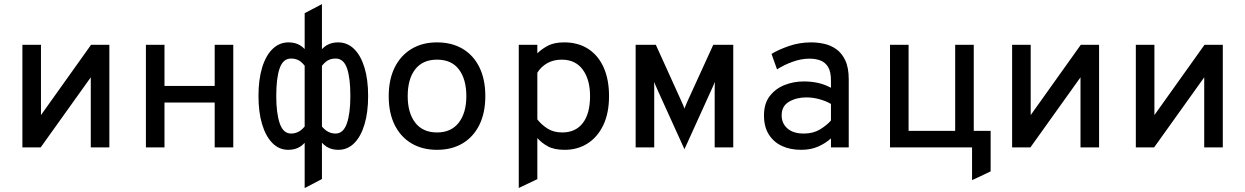

<svg xmlns="http://www.w3.org/2000/svg" viewBox="-20 -734 6200 956"><path d="M91.5 0V-511H184V-161L433.5 -511H524.5V0H432V-349L182.5 0Z M706.5 0V-511H799V-306H1049V-511H1141.5V0H1049V-223.5H799V0Z M1415 12Q1370 12 1336.8 -21.2Q1303.5 -54.5 1285.2 -114.8Q1267 -175 1267 -256Q1267 -338.5 1285.5 -398.5Q1304 -458.5 1337.8 -490.8Q1371.5 -523 1416.5 -523Q1449.5 -523 1473.5 -508.8Q1497.5 -494.5 1513.5 -467L1511 -386.5Q1496.5 -411 1477.5 -426.8Q1458.5 -442.5 1429 -442.5Q1389.5 -442.5 1372.5 -394Q1355.5 -345.5 1355.5 -256Q1355.5 -169.5 1373 -119.2Q1390.5 -69 1429.5 -69Q1480 -69 1512.5 -127.5L1514 -47.5Q1498.5 -19 1474.2 -3.5Q1450 12 1415 12ZM1497 202.5V-668.5L1583 -713.5V157.5ZM1665 12Q1630.5 12 1606.2 -3.5Q1582 -19 1566 -47.5L1567.5 -127.5Q1600 -69 1650.5 -69Q1689.5 -69 1707 -119.2Q1724.5 -169.5 1724.5 -256Q1724.5 -345.5 1707.8 -394Q1691 -442.5 1651 -442.5Q1622 -442.5 1603 -426.8Q1584 -411 1569 -386.5L1566.5 -467Q1583 -494.5 1607 -508.8Q1631 -523 1663.5 -523Q1709 -523 1742.5 -490.8Q1776 -458.5 1794.5 -398.5Q1813 -338.5 1813 -256Q1813 -175 1795 -114.8Q1777 -54.5 1743.8 -21.2Q1710.5 12 1665 12Z M2156 12Q2083 12 2029 -20Q1975 -52 1945.2 -111.8Q1915.5 -171.5 1915.5 -255Q1915.5 -338 1945.2 -398Q1975 -458 2029 -490.5Q2083 -523 2156 -523Q2229.5 -523 2283.5 -491Q2337.5 -459 2367 -399Q2396.5 -339 2396.5 -255.5Q2396.5 -172.5 2367 -112.5Q2337.5 -52.5 2283.5 -20.2Q2229.5 12 2156 12ZM2156 -74.5Q2226.5 -74.5 2264.2 -123.2Q2302 -172 2302 -255.5Q2302 -339 2265.2 -388Q2228.5 -437 2156 -437Q2085 -437 2047.5 -389Q2010 -341 2010 -255Q2010 -172 2047.5 -123.2Q2085 -74.5 2156 -74.5Z M2563 202V-511H2655.5V-468.5Q2678.5 -491 2709.2 -507Q2740 -523 2789.5 -523Q2858.5 -523 2908.5 -490.8Q2958.5 -458.5 2985.5 -398.5Q3012.5 -338.5 3012.5 -255.5Q3012.5 -171 2984 -111.2Q2955.5 -51.5 2905.8 -19.8Q2856 12 2792 12Q2739.5 12 2708 -5.2Q2676.5 -22.5 2655.5 -46.5V158ZM2779.5 -74.5Q2846 -74.5 2882 -121.5Q2918 -168.5 2918 -255.5Q2918 -338 2881.5 -387.5Q2845 -437 2777 -437Q2736.5 -437 2705.5 -419.8Q2674.5 -402.5 2655.5 -372V-139.5Q2676 -113 2706.2 -93.8Q2736.5 -74.5 2779.5 -74.5Z M3388 9 3257.5 -278.5Q3252 -291 3247.2 -302Q3242.5 -313 3236.5 -326Q3237.5 -314.5 3237.5 -303.8Q3237.5 -293 3237.5 -276.5V0H3145V-511H3245.5L3371 -234Q3377.5 -221 3381.2 -211.5Q3385 -202 3388 -193.5Q3391 -201.5 3395 -211.2Q3399 -221 3405 -234L3531.5 -511H3631V0H3538.5V-276.5Q3538.5 -293.5 3538.8 -304.2Q3539 -315 3539.5 -326Q3534.5 -314 3529.5 -302.8Q3524.5 -291.5 3518.5 -278.5Z M3968.5 12Q3915 12 3873.5 -7.2Q3832 -26.5 3808 -64.5Q3784 -102.5 3784 -159.5Q3784 -218.5 3812.8 -255.8Q3841.5 -293 3886.8 -310.8Q3932 -328.5 3982 -328.5Q4020 -328.5 4052.8 -321.2Q4085.5 -314 4117.5 -297V-333.5Q4117.5 -376.5 4103.5 -400Q4089.5 -423.5 4065.2 -432.8Q4041 -442 4011 -442Q3969.5 -442 3926 -426.2Q3882.5 -410.5 3849 -388.5L3821.5 -465.5Q3856.5 -487 3908.8 -505Q3961 -523 4019.5 -523Q4050.5 -523 4083 -516Q4115.5 -509 4143.5 -489.5Q4171.5 -470 4188.8 -433.5Q4206 -397 4206 -338.5V0H4117.5V-45Q4092 -21.5 4055 -4.8Q4018 12 3968.5 12ZM3982.5 -69Q4029 -69 4062.8 -89.5Q4096.5 -110 4117.5 -134V-216.5Q4095 -230 4062 -239.5Q4029 -249 3994.5 -249Q3945.5 -249 3908.8 -227.5Q3872 -206 3872 -159.5Q3872 -119.5 3901 -94.2Q3930 -69 3982.5 -69Z M4411.5 0V-511H4504V-82.5H4736V-511H4828.5V0ZM4820 163V0H4763V-82.5H4912.5V119.5Z M5019.5 0V-511H5112V-161L5361.5 -511H5452.5V0H5360V-349L5110.5 0Z M5635.5 0V-511H5728V-161L5977.5 -511H6068.5V0H5976V-349L5726.5 0Z"/></svg>

Font: Overpass Mono Medium
Style: Regular
Weight: 500
Monospace: yes
Designer: Delve Withrington, Dave Bailey
Foundry: Delve Fonts LLC
Version: Version 4.000